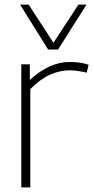

<svg xmlns="http://www.w3.org/2000/svg" viewBox="-20 -810 405 830"><path d="M109 -532V-464Q138 -491 166.5 -508Q195 -525 223.5 -533.5Q252 -542 282 -542Q305 -542 326 -539Q347 -536 363 -530L355 -496Q338 -500 318 -503Q298 -506 280 -506Q239 -506 197 -487.5Q155 -469 111 -425V0H72V-532ZM354 -790 231 -596H188L67 -790H104L211 -625L319 -790Z"/></svg>

Font: Georama ExtraLight
Style: Regular
Weight: 250
Version: Version 1.001